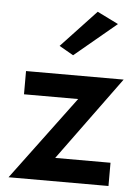

<svg xmlns="http://www.w3.org/2000/svg" viewBox="-53 -781 591 823"><g transform="rotate(5 242.5 -370.0)"><path d="M283 -360 15 0H445V-100H207L470 -460H50V-360ZM425 -695 334 -740 184 -580 245 -545Z"/></g></svg>

Font: Jost Medium
Style: Regular
Weight: 500
Version: Version 3.710